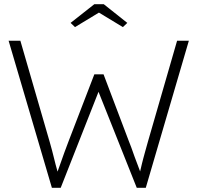

<svg xmlns="http://www.w3.org/2000/svg" viewBox="-20 -894 941 914"><path d="M227 0 21 -700H77L217 -217Q229 -175 236.5 -143.5Q244 -112 254 -77Q275 -136 286 -167Q297 -198 307 -223L429 -540H473L593 -223Q599 -209 605 -192Q611 -175 620.5 -148.5Q630 -122 647 -78Q653 -103 656 -116Q659 -129 662 -139.5Q665 -150 669.5 -167Q674 -184 684 -219L823 -700H879L674 0H631L449 -457L269 0ZM337 -765 316 -785 429 -874H474L586 -785L565 -765L451 -834Z"/></svg>

Font: Readex Pro ExtraLight
Style: Regular
Weight: 200
Designer: Bonnie Shaver-Troup, Thomas Jockin
Foundry: Lexend
Version: Version 1.203; ttfautohint (v1.8.3)